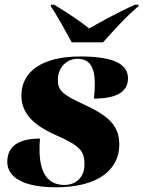

<svg xmlns="http://www.w3.org/2000/svg" viewBox="-20 -786 609 816"><path d="M285 -606H418C461 -654 512 -712 568 -759L569 -766H554C481 -734 399 -688 359 -665C328 -690 277 -726 210 -766H197L196 -759C219 -727 264 -644 285 -606ZM218 10C401 10 487 -68 487 -171C487 -242 454 -288 343 -339C241 -385 226 -403 226 -447C226 -502 266 -536 309 -536C361 -536 383 -501 383 -429C383 -410 382 -390 379 -367C469 -367 524 -392 524 -453C524 -504 482 -546 321 -546C165 -546 71 -486 71 -380C71 -304 122 -254 219 -211C321 -166 339 -144 339 -87C339 -35 305 0 254 0C195 0 148 -35 148 -150C148 -164 148 -180 150 -197C61 -197 11 -166 11 -98C11 -30 84 10 218 10Z"/></svg>

Font: Noto Serif Display Black
Style: Italic
Weight: 900
Italic angle: -12°
Designer: Monotype Design Team
Foundry: Monotype Imaging Inc.
Version: Version 2.009